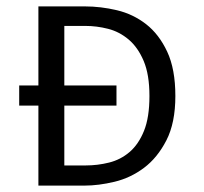

<svg xmlns="http://www.w3.org/2000/svg" viewBox="-20 -580 638 600"><path d="M100 -250H40V-313H100V-560H245Q295 -560 345.5 -548Q396 -536 436.5 -504.5Q477 -473 502.5 -418.5Q528 -364 528 -280Q528 -196 500 -141.5Q472 -87 430 -55.5Q388 -24 338 -12Q288 0 244 0H100ZM181 -250V-63H248Q285 -63 321 -72Q357 -81 385 -105Q413 -129 430 -171Q447 -213 447 -280Q447 -347 429 -389.5Q411 -432 382 -456.5Q353 -481 317.5 -490Q282 -499 247 -499H181V-313H344V-250Z"/></svg>

Font: Carrois Gothic SC
Style: Regular
Weight: 400
Designer: Ralph du Carrois
Foundry: Ralph du Carrois
Version: Version 1.002